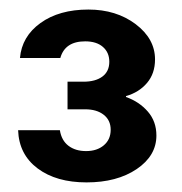

<svg xmlns="http://www.w3.org/2000/svg" viewBox="-20 -731 382 404"><path d="M22 -608.9Q25.9 -654.3 65.2 -682.6Q104.5 -710.9 166 -710.9Q224.6 -710.9 265.4 -680.2Q306.2 -649.4 306.2 -606Q306.2 -576.2 289.3 -556.4Q272.5 -536.6 245.1 -528.8V-526.9Q272.9 -517.1 291 -496.3Q309.1 -475.6 309.1 -445.8Q309.1 -403.3 267.6 -375.2Q226.1 -347.2 162.1 -347.2Q98.6 -347.2 59.3 -376.5Q20 -405.8 18.1 -457H106Q109.4 -435.5 124 -424.3Q138.7 -413.1 161.1 -413.1Q184.1 -413.1 198.5 -425.3Q212.9 -437.5 212.9 -458Q212.9 -478 198.2 -489.5Q183.6 -501 159.2 -501H122.1V-559.1H155.8Q180.7 -559.1 195.3 -569.8Q210 -580.6 210 -601.1Q210 -620.6 196.5 -632.3Q183.1 -644 159.2 -644Q116.7 -644 106.9 -608.9Z"/></svg>

Font: SVN-Poppins Medium
Style: Regular
Weight: 500
Designer: Ninad Kale (Devanagari), Jonny Pinhorn (Latin)
Foundry: Indian Type Foundry
Version: Version 3.002 2017